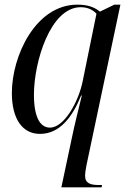

<svg xmlns="http://www.w3.org/2000/svg" viewBox="-20 -566 556 826"><path d="M289 28 244 240H417L419 230H406C370 230 346 223 346 190C346 182 348 164 352 145L498 -546H472L410 -516C388 -534 359 -546 313 -546C133 -546 31 -325 31 -166C31 -55 76 10 152 10C238 10 292 -64 329 -155H332C324 -121 298 -19 289 28ZM195 -17C155 -17 126 -57 126 -159C126 -300 197 -535 327 -535C360 -535 381 -522 395 -507L336 -218C319 -131 257 -17 195 -17Z"/></svg>

Font: Noto Serif Display SemiCondensed
Style: Italic
Weight: 400
Width: 4
Italic angle: -12°
Designer: Monotype Design Team
Foundry: Monotype Imaging Inc.
Version: Version 2.009